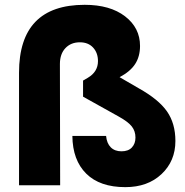

<svg xmlns="http://www.w3.org/2000/svg" viewBox="-20 -770 767 798"><path d="M501 7.8Q395 7.8 338.4 -48.3Q281.7 -104.5 280.8 -205.1H420.9Q423.8 -174.3 440.4 -157.7Q457 -141.1 484.9 -141.1Q513.2 -141.1 528.1 -157Q543 -172.9 543 -198.2Q543 -225.1 527.8 -244.4Q512.7 -263.7 474.1 -285.2L325.2 -368.2V-435.1L345.2 -446.8Q387.2 -471.7 387.2 -516.1Q387.2 -550.3 366.9 -572.3Q346.7 -594.2 312 -594.2Q274.9 -594.2 252 -570.1Q229 -545.9 229 -503.9L230 0H59.1V-467.8Q59.1 -750 332 -750Q437.5 -750 499.8 -702.1Q562 -654.3 562 -579.1Q562 -535.6 542 -504.4Q522 -473.1 477.1 -449.2L557.1 -402.8Q639.2 -356.9 674.1 -306.9Q709 -256.8 709 -184.1Q709 -100.6 651.4 -46.4Q593.8 7.8 501 7.8Z"/></svg>

Font: Biathlonist
Style: Bold
Weight: 700
Designer: Go4gold
Foundry: Go4gold
Version: Version 3.010;FEAKit 1.0